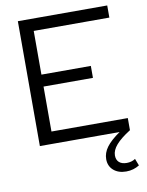

<svg xmlns="http://www.w3.org/2000/svg" viewBox="-98 -770 813 1060"><g transform="rotate(-10 308.0 -239.5)"><path d="M77 0V-700H578V-632H154V-387H431V-320H154V-68H582V0Q528 34 502 64Q476 94 476 123Q476 148 491 161.5Q506 175 534 175Q547 175 559.5 171.5Q572 168 582 161L597 200Q581 210 562.5 215.5Q544 221 523 221Q479 221 452 197.5Q425 174 425 135Q425 100 448.5 68Q472 36 524 0Z"/></g></svg>

Font: Red Hat Display
Style: Regular
Weight: 400
Designer: Pentagram / MCKL
Foundry: Pentagram / MCKL
Version: Version 1.003; Red Hat Display